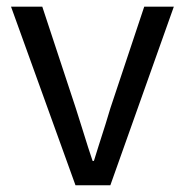

<svg xmlns="http://www.w3.org/2000/svg" viewBox="-20 -550 549 570"><path d="M204.1 0 12.7 -530.3H105.5L205.1 -228.5Q210.9 -209 223.6 -169.9Q244.1 -103.5 254.9 -72.3H258.8Q263.7 -86.9 272.5 -116.2Q296.9 -191.4 307.6 -228.5L408.2 -530.3H496.1L307.6 0Z"/></svg>

Font: Bpmf GenYo Gothic R
Style: R
Weight: 400
Foundry: But Ko
Version: Version 1.320